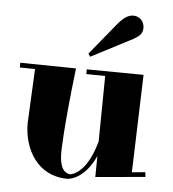

<svg xmlns="http://www.w3.org/2000/svg" viewBox="-48 -653 659 730"><g transform="rotate(5 281.0 -288.0)"><path d="M273 -389V-371L345 -370L342 -120C315 -22 274 8 246 14C228 13 204 1 204 -67C204 -67 204 -152 232 -389L19 -392V-374L77 -373L67 -165C67 -66 122 32 236 32C236 32 298 32 342 -64L341 16L531 -1L529 -19L478 -14L490 -387ZM440 -520C462 -533 474 -542 474 -565C474 -589 456 -608 432 -608C412 -608 394 -595 373 -570L274 -449L282 -438Z"/></g></svg>

Font: Purple Purse
Style: Regular
Weight: 400
Designer: Astigmatic (AOETI)
Foundry: Astigmatic (AOETI)
Version: Version 1.000